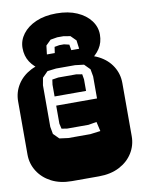

<svg xmlns="http://www.w3.org/2000/svg" viewBox="-101 -990 780 1056"><g transform="rotate(-10 289.0 -461.5)"><path d="M213.9 0Q147.9 0 99.6 -25.1Q51.3 -50.3 24.7 -92.8Q-2 -135.3 -2 -186V-482.9Q-2 -534.2 24.7 -576.4Q51.3 -618.7 99.6 -643.8Q147.9 -668.9 213.9 -668.9H364.3Q430.2 -668.9 478.8 -643.8Q527.3 -618.7 553.7 -576.4Q580.1 -534.2 580.1 -482.9V-186Q580.1 -135.3 553.7 -92.8Q527.3 -50.3 478.8 -25.1Q430.2 0 364.3 0ZM234.9 -236.8H357.9L415 -244.1L402.8 -296.9L356.9 -289.1H238.3L207 -293.9L200.2 -323.2V-423.8H428.2V-546.9L420.9 -587.9L390.1 -619.1L340.8 -625H234.9L186 -619.1L155.3 -587.9L147.9 -546.9V-314.9L155.3 -273.9L186 -243.2ZM200.2 -475.1V-541L204.1 -568.8L238.3 -574.2H337.9L371.1 -568.8L376 -540V-475.1ZM157.7 -631.3Q116.2 -656.2 94.5 -689.7Q72.8 -723.1 72.8 -767.6Q72.8 -810.1 99.4 -845.5Q126 -880.9 174.3 -902.1Q222.7 -923.3 288.6 -923.3Q355 -923.3 403.3 -902.1Q451.7 -880.9 478.3 -845.5Q504.9 -810.1 504.9 -767.6Q504.9 -723.1 482.9 -689.7Q460.9 -656.2 419.9 -631.3ZM198.7 -710H242.7L247.6 -743.7L274.9 -748.5H300.8L329.6 -741.7L335 -710H378.9L372.6 -757.8L343.8 -786.6L305.7 -793H271L232.9 -786.6L204.6 -758.8Z"/></g></svg>

Font: Monofett
Style: Regular
Weight: 400
Designer: Vernon Adams
Foundry: Vernon Adams
Version: Version 1.100; ttfautohint (v1.8.4.7-5d5b);gftools[0.9.28]